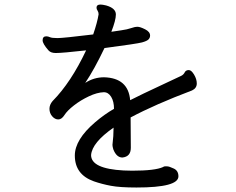

<svg xmlns="http://www.w3.org/2000/svg" viewBox="-20 -794 1040 847"><path d="M582 33.2Q508.8 33.2 469 25.6Q429.2 18.1 394 5.9Q310.1 -23.9 310.1 -107.9Q310.1 -178.2 399.9 -254.9Q439.9 -289.1 482.9 -314Q482.9 -346.2 470.5 -366.7Q458 -387.2 438 -387.2Q408.2 -386.2 372.1 -369.1Q335.9 -352.1 306.4 -329.1Q276.9 -306.2 264.4 -286.6Q252 -267.1 237.1 -267.1Q222.2 -267.1 210.2 -281Q198.2 -294.9 198.2 -314Q198.2 -332 211.9 -348.1Q293 -430.2 359.9 -571.8Q254.9 -560.1 226.1 -560.1Q204.1 -560.1 193.8 -571.8Q168 -601.1 168 -616.2Q168 -633.8 184.1 -633.8Q191.9 -633.8 200.4 -629.9Q209 -626 233.9 -626Q258.8 -626 391.1 -642.1Q409.2 -694.8 415 -731Q415 -740.2 410.4 -747.1Q405.8 -753.9 405.8 -759.8Q405.8 -773.9 422.9 -773.9Q432.1 -773.9 448.2 -770Q491.2 -757.8 491.2 -730Q491.2 -705.1 471.2 -653.8L514.2 -660.2Q542 -664.1 558.1 -669.9Q574.2 -675.8 586.9 -675.8Q598.1 -675.8 620.1 -664.8Q642.1 -653.8 642.1 -637.2Q642.1 -627 635 -619.9Q627.9 -612.8 606.4 -606.9Q585 -601.1 440.9 -582Q396 -487.8 356 -428.2Q394 -453.1 439 -453.1Q545.9 -450.2 554.2 -352.1Q606.9 -378.9 688 -416.5Q769 -454.1 779.5 -459.5Q790 -464.8 794.9 -474.9Q799.8 -484.9 813 -484.9Q824.2 -484.9 836.2 -464.8Q848.1 -444.8 848.1 -425.8Q848.1 -404.8 827.1 -395Q663.1 -333 556.2 -275.9L557.1 -142.1Q557.1 -103 520 -99.1Q494.1 -99.1 480 -134.8Q476.1 -147.9 476.1 -154.8Q481 -193.8 481 -231Q386.2 -165 381.8 -109.9Q381.8 -49.8 524.9 -42L563 -41Q664.1 -41 699.2 -57.1Q703.1 -60.1 707 -60.1H717.8Q726.1 -60.1 746.6 -50.5Q767.1 -41 767.1 -16.1Q767.1 33.2 582 33.2Z"/></svg>

Font: LXGW WenKai Mono GB Screen
Style: Regular
Weight: 400
Monospace: yes
Designer: LXGW / Fontworks Inc.
Foundry: LXGW / Fontworks Inc.
Version: Version 1.510;January 18,2025